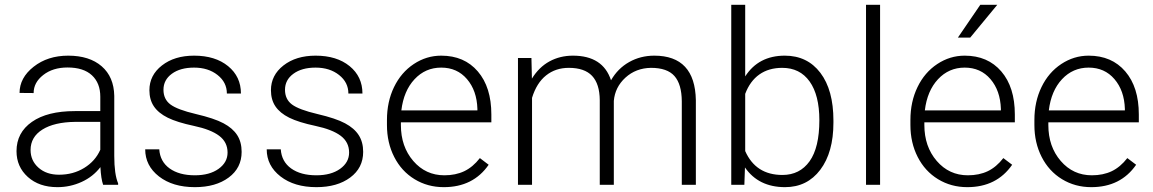

<svg xmlns="http://www.w3.org/2000/svg" viewBox="-20 -770 4803 800"><path d="M409.7 0Q400.9 -24.9 398.4 -73.7Q367.7 -33.7 320.1 -12Q272.5 9.8 219.2 9.8Q143.1 9.8 95.9 -32.7Q48.8 -75.2 48.8 -140.1Q48.8 -217.3 113 -262.2Q177.2 -307.1 292 -307.1H397.9V-367.2Q397.9 -423.8 363 -456.3Q328.1 -488.8 261.2 -488.8Q200.2 -488.8 160.2 -457.5Q120.1 -426.3 120.1 -382.3L61.5 -382.8Q61.5 -445.8 120.1 -491.9Q178.7 -538.1 264.2 -538.1Q352.5 -538.1 403.6 -493.9Q454.6 -449.7 456.1 -370.6V-120.6Q456.1 -43.9 472.2 -5.9V0ZM226.1 -42Q284.7 -42 330.8 -70.3Q377 -98.6 397.9 -146V-262.2H293.5Q206.1 -261.2 156.7 -230.2Q107.4 -199.2 107.4 -145Q107.4 -100.6 140.4 -71.3Q173.3 -42 226.1 -42Z M928.2 -134.3Q928.2 -177.7 893.3 -204.1Q858.4 -230.5 788.1 -245.4Q717.8 -260.3 679 -279.5Q640.1 -298.8 621.3 -326.7Q602.5 -354.5 602.5 -394Q602.5 -456.5 654.8 -497.3Q707 -538.1 788.6 -538.1Q877 -538.1 930.4 -494.4Q983.9 -450.7 983.9 -380.4H925.3Q925.3 -426.8 886.5 -457.5Q847.7 -488.3 788.6 -488.3Q731 -488.3 696 -462.6Q661.1 -437 661.1 -396Q661.1 -356.4 690.2 -334.7Q719.2 -313 796.1 -294.9Q873 -276.9 911.4 -256.3Q949.7 -235.8 968.3 -207Q986.8 -178.2 986.8 -137.2Q986.8 -70.3 932.9 -30.3Q878.9 9.8 792 9.8Q699.7 9.8 642.3 -34.9Q585 -79.6 585 -147.9H643.6Q647 -96.7 686.8 -68.1Q726.6 -39.6 792 -39.6Q853 -39.6 890.6 -66.4Q928.2 -93.3 928.2 -134.3Z M1434.6 -134.3Q1434.6 -177.7 1399.7 -204.1Q1364.7 -230.5 1294.4 -245.4Q1224.1 -260.3 1185.3 -279.5Q1146.5 -298.8 1127.7 -326.7Q1108.9 -354.5 1108.9 -394Q1108.9 -456.5 1161.1 -497.3Q1213.4 -538.1 1294.9 -538.1Q1383.3 -538.1 1436.8 -494.4Q1490.2 -450.7 1490.2 -380.4H1431.6Q1431.6 -426.8 1392.8 -457.5Q1354 -488.3 1294.9 -488.3Q1237.3 -488.3 1202.4 -462.6Q1167.5 -437 1167.5 -396Q1167.5 -356.4 1196.5 -334.7Q1225.6 -313 1302.5 -294.9Q1379.4 -276.9 1417.7 -256.3Q1456.1 -235.8 1474.6 -207Q1493.2 -178.2 1493.2 -137.2Q1493.2 -70.3 1439.2 -30.3Q1385.3 9.8 1298.3 9.8Q1206.1 9.8 1148.7 -34.9Q1091.3 -79.6 1091.3 -147.9H1149.9Q1153.3 -96.7 1193.1 -68.1Q1232.9 -39.6 1298.3 -39.6Q1359.4 -39.6 1397 -66.4Q1434.6 -93.3 1434.6 -134.3Z M1829.1 9.8Q1761.7 9.8 1707.3 -23.4Q1652.8 -56.6 1622.6 -116Q1592.3 -175.3 1592.3 -249V-270Q1592.3 -346.2 1621.8 -407.2Q1651.4 -468.3 1704.1 -503.2Q1756.8 -538.1 1818.4 -538.1Q1914.6 -538.1 1970.9 -472.4Q2027.3 -406.7 2027.3 -293V-260.3H1650.4V-249Q1650.4 -159.2 1701.9 -99.4Q1753.4 -39.6 1831.5 -39.6Q1878.4 -39.6 1914.3 -56.6Q1950.2 -73.7 1979.5 -111.3L2016.1 -83.5Q1951.7 9.8 1829.1 9.8ZM1818.4 -488.3Q1752.4 -488.3 1707.3 -439.9Q1662.1 -391.6 1652.3 -310.1H1969.2V-316.4Q1966.8 -392.6 1925.8 -440.4Q1884.8 -488.3 1818.4 -488.3Z M2194.3 -528.3 2196.3 -442.4Q2225.6 -490.2 2269.5 -514.2Q2313.5 -538.1 2367.2 -538.1Q2492.2 -538.1 2525.9 -435.5Q2554.2 -484.9 2601.6 -511.5Q2648.9 -538.1 2706.1 -538.1Q2876 -538.1 2879.4 -352.5V0H2820.8V-348.1Q2820.3 -418.9 2790.3 -453.1Q2760.3 -487.3 2692.4 -487.3Q2629.4 -486.3 2585.9 -446.5Q2542.5 -406.7 2537.6 -349.6V0H2479V-352.5Q2478.5 -420.4 2447 -453.9Q2415.5 -487.3 2350.1 -487.3Q2294.9 -487.3 2255.4 -455.8Q2215.8 -424.3 2196.8 -362.3V0H2138.2V-528.3Z M3452.6 -258.8Q3452.6 -135.3 3397.9 -62.7Q3343.3 9.8 3251 9.8Q3140.6 9.8 3084 -72.3L3081.5 0H3026.9V-750H3085V-451.7Q3140.6 -538.1 3250 -538.1Q3343.8 -538.1 3398.2 -466.6Q3452.6 -395 3452.6 -267.6ZM3394 -269Q3394 -373.5 3353.5 -430.4Q3313 -487.3 3239.3 -487.3Q3183.1 -487.3 3144 -459.7Q3105 -432.1 3085 -378.9V-140.6Q3128.9 -41 3240.2 -41Q3312.5 -41 3353.3 -98.1Q3394 -155.3 3394 -269Z M3647 0H3588.4V-750H3647Z M4010.3 9.8Q3942.9 9.8 3888.4 -23.4Q3834 -56.6 3803.7 -116Q3773.4 -175.3 3773.4 -249V-270Q3773.4 -346.2 3803 -407.2Q3832.5 -468.3 3885.3 -503.2Q3938 -538.1 3999.5 -538.1Q4095.7 -538.1 4152.1 -472.4Q4208.5 -406.7 4208.5 -293V-260.3H3831.5V-249Q3831.5 -159.2 3883.1 -99.4Q3934.6 -39.6 4012.7 -39.6Q4059.6 -39.6 4095.5 -56.6Q4131.3 -73.7 4160.6 -111.3L4197.3 -83.5Q4132.8 9.8 4010.3 9.8ZM3999.5 -488.3Q3933.6 -488.3 3888.4 -439.9Q3843.3 -391.6 3833.5 -310.1H4150.4V-316.4Q4147.9 -392.6 4106.9 -440.4Q4065.9 -488.3 3999.5 -488.3ZM4064.5 -750H4135.3L4022.5 -613.3H3971.2Z M4526.9 9.8Q4459.5 9.8 4405 -23.4Q4350.6 -56.6 4320.3 -116Q4290 -175.3 4290 -249V-270Q4290 -346.2 4319.6 -407.2Q4349.1 -468.3 4401.9 -503.2Q4454.6 -538.1 4516.1 -538.1Q4612.3 -538.1 4668.7 -472.4Q4725.1 -406.7 4725.1 -293V-260.3H4348.1V-249Q4348.1 -159.2 4399.7 -99.4Q4451.2 -39.6 4529.3 -39.6Q4576.2 -39.6 4612.1 -56.6Q4647.9 -73.7 4677.2 -111.3L4713.9 -83.5Q4649.4 9.8 4526.9 9.8ZM4516.1 -488.3Q4450.2 -488.3 4405 -439.9Q4359.9 -391.6 4350.1 -310.1H4667V-316.4Q4664.6 -392.6 4623.5 -440.4Q4582.5 -488.3 4516.1 -488.3Z"/></svg>

Font: SteelSelectRoboto
Style: Regular
Weight: 300
Designer: Google
Version: Version 2.137; 2017